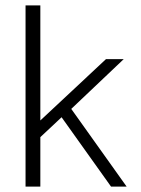

<svg xmlns="http://www.w3.org/2000/svg" viewBox="-20 -694 526 714"><path d="M75 0V-674H130V-246L374 -474H440L245 -289L451 0H393L209 -258L130 -184V0Z"/></svg>

Font: Kanit ExtraLight
Style: Regular
Weight: 275
Designer: Katatrad Team
Foundry: CadsonDemak
Version: Version 2.000; ttfautohint (v1.8.3)